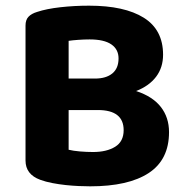

<svg xmlns="http://www.w3.org/2000/svg" viewBox="-20 -642 655 677"><path d="M555 -449Q555 -404 530.5 -371.5Q506 -339 460 -321Q518 -302 547 -265Q576 -228 576 -176Q576 -79 504.5 -32Q433 15 298 15Q280 15 257.5 14Q235 13 211.5 10.5Q188 8 164.5 3.5Q141 -1 122 -8Q70 -27 70 -76V-552Q70 -572 80.5 -583Q91 -594 111 -600Q144 -611 193 -616.5Q242 -622 294 -622Q419 -622 487 -579.5Q555 -537 555 -449ZM416 -183Q416 -254 325 -254H222V-114Q238 -110 262 -108Q286 -106 308 -106Q356 -106 386 -124.5Q416 -143 416 -183ZM222 -365H315Q354 -365 376 -383Q398 -401 398 -436Q398 -468 372.5 -485.5Q347 -503 296 -503Q277 -503 256 -501.5Q235 -500 222 -498Z"/></svg>

Font: Baloo Bhaina 2
Style: Bold
Weight: 700
Designer: Yesha Goshar, Manish Minz, Shuchita Grover and Ek Type
Foundry: Ek Type
Version: Version 1.640;hotconv 1.0.111;makeotfexe 2.5.65597; ttfautoh